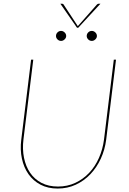

<svg xmlns="http://www.w3.org/2000/svg" viewBox="-20 -1028 710 1056"><path d="M90 0ZM299 -2Q350.5 -2 394 -22.2Q437.5 -42.5 470.5 -77.5Q503.5 -112.5 524.2 -159.5Q545 -206.5 552 -260L606 -700H618L564 -260Q557 -204.5 534.5 -155.5Q512 -106.5 477.2 -70Q442.5 -33.5 396.8 -12.2Q351 9 297 9Q243.5 9 203 -12.2Q162.5 -33.5 136.8 -70Q111 -106.5 100.5 -155.5Q90 -204.5 97 -260L151 -700H163L109 -261Q102.5 -207.5 112 -160.2Q121.5 -113 145.5 -77.8Q169.5 -42.5 208.2 -22.2Q247 -2 299 -2ZM312 -1007.5H321Q323 -1007.5 325.5 -1006.8Q328 -1006 329.5 -1003.5L406.5 -886.5L408 -884L410 -886.5L513.5 -1003.5Q516 -1006 518.5 -1006.8Q521 -1007.5 523.5 -1007.5H532.5L410.5 -875.5H403.5ZM344 -830Q344 -819.5 335.2 -811.2Q326.5 -803 316 -803Q304.5 -803 296.2 -811.2Q288 -819.5 288 -830Q288 -841.5 296.2 -849.8Q304.5 -858 316 -858Q326.5 -858 335.2 -849.8Q344 -841.5 344 -830ZM513 -830Q513 -819.5 504.2 -811.2Q495.5 -803 485 -803Q473.5 -803 465.2 -811.2Q457 -819.5 457 -830Q457 -841.5 465.2 -849.8Q473.5 -858 485 -858Q495.5 -858 504.2 -849.8Q513 -841.5 513 -830Z"/></svg>

Font: Lato Hairline
Style: Italic
Weight: 100
Italic angle: -7°
Designer: Lukasz Dziedzic
Foundry: tyPoland Lukasz Dziedzic
Version: Version 2.007; 2014-02-27